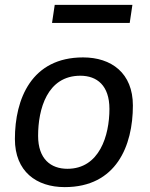

<svg xmlns="http://www.w3.org/2000/svg" viewBox="-20 -756 616 786"><path d="M522 -736H204L193 -662H511ZM320 -521C109 -521 41 -351 41 -187C41 -54 129 10 245 10C456 10 524 -159 524 -324C524 -457 436 -521 320 -521ZM309 -446C377 -446 428 -406 428 -310C428 -201 387 -65 256 -65C188 -65 136 -105 136 -200C136 -309 173 -446 309 -446Z"/></svg>

Font: Chivo
Style: Italic
Weight: 400
Italic angle: -8°
Designer: Hector Gatti
Foundry: Omnibus-Type
Version: Version 1.003;PS 001.003;hotconv 1.0.70;makeotf.lib2.5.58329